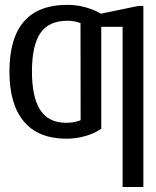

<svg xmlns="http://www.w3.org/2000/svg" viewBox="-20 -558 640 786"><path d="M481.9 207.5V-448.2H394.5V-30.8Q366.7 -11.7 329.3 -1Q292 9.8 252.4 9.8Q136.7 9.8 77.6 -60.8Q18.6 -131.3 18.6 -264.6Q18.6 -538.1 255.4 -538.1Q295.4 -538.1 331.8 -527.6Q368.2 -517.1 393.1 -502L546.4 -533.7H566.9V207.5ZM256.8 -473.1Q179.7 -473.1 145.3 -422.6Q110.8 -372.1 110.8 -264.6Q110.8 -160.2 144.8 -107.7Q178.7 -55.2 251.5 -55.2Q282.7 -55.2 310.1 -65.9L309.6 -463.4Q284.2 -473.1 256.8 -473.1Z"/></svg>

Font: Courier New
Style: Regular
Weight: 400
Designer: Steve Matteson
Foundry: Ascender Corporation
Version: Version 2.00.3